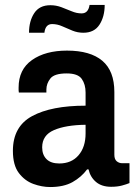

<svg xmlns="http://www.w3.org/2000/svg" viewBox="-20 -742 546 774"><path d="M97 -610Q97 -657 118 -689Q139 -721 183 -721Q206 -721 227.5 -713Q249 -705 269 -696.5Q289 -688 309 -688Q336 -688 341 -722H402Q402 -675 381 -642.5Q360 -610 316 -610Q293 -610 272 -618.5Q251 -627 231 -636Q211 -645 190 -645Q163 -645 159 -610ZM182 12Q149 12 114.5 -0.5Q80 -13 56 -44.5Q32 -76 32 -134Q32 -232 109.5 -274Q187 -316 325 -316V-369Q325 -402 309.5 -424Q294 -446 249 -446Q199 -446 183 -425.5Q167 -405 167 -381V-369H56Q55 -373 55 -378Q55 -383 55 -389Q55 -462 109 -500Q163 -538 250 -538Q344 -538 392.5 -497Q441 -456 441 -371V-118Q441 -100 450.5 -92Q460 -84 473 -84H502V-4Q490 1 471.5 6Q453 11 428 11Q390 11 367 -8.5Q344 -28 337 -59H331Q308 -28 272.5 -8Q237 12 182 12ZM219 -83Q268 -83 296.5 -116Q325 -149 325 -204V-239Q245 -238 197.5 -217.5Q150 -197 150 -148Q150 -118 167.5 -100.5Q185 -83 219 -83Z"/></svg>

Font: Archivo SemiCondensed SemiBold
Style: Regular
Weight: 600
Width: 4
Designer: Hector Gatti
Foundry: Omnibus-Type
Version: Version 2.001; ttfautohint (v1.8.3)